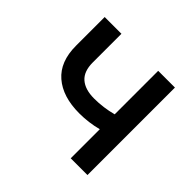

<svg xmlns="http://www.w3.org/2000/svg" viewBox="-135 -677 823 823"><g transform="rotate(45 276.5 -265.5)"><path d="M490.2 0H388.7V-176.3Q335 -162.1 278.3 -162.1Q177.7 -162.1 120.6 -211.4Q63.5 -260.7 63.5 -357.4V-531.2H165V-357.4Q165 -303.2 194.3 -277.6Q223.6 -252 278.3 -252Q334 -252 388.7 -266.6V-530.3H490.2Z"/></g></svg>

Font: Pretendard JP Medium
Style: Regular
Weight: 500
Designer: Base glyphs from Inter by Rasmus Andersson; Hangeul glyphs from Noto Sans CJK(Source Han Sans) by Jang Soo-young and Kan
Foundry: Kil Hyung-jin
Version: Version 1.309